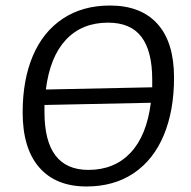

<svg xmlns="http://www.w3.org/2000/svg" viewBox="-20 -667 690 695"><path d="M610 -386Q610 -267 573 -178Q536 -89 464.5 -40.5Q393 8 293 8Q182 8 122 -61Q62 -130 62 -260Q62 -378 99 -465Q136 -552 207.5 -599.5Q279 -647 378 -647Q490 -647 550 -580.5Q610 -514 610 -386ZM146 -343 531 -351V-379Q531 -482 492 -533.5Q453 -585 371 -585Q277 -585 219 -523.5Q161 -462 146 -343ZM526 -295 141 -287V-261Q141 -52 300 -52Q394 -52 452.5 -114Q511 -176 526 -295Z"/></svg>

Font: Alegreya Sans SC
Style: Italic
Weight: 400
Italic angle: -7°
Designer: Juan Pablo del Peral
Foundry: Huerta Tipografica
Version: Version 2.008; ttfautohint (v1.6)